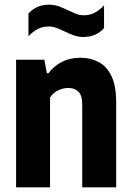

<svg xmlns="http://www.w3.org/2000/svg" viewBox="-20 -803 564 823"><path d="M49 0V-547H170L181 -489H187.5Q239 -555.5 324.5 -555.5Q368 -555.5 402.8 -537.2Q437.5 -519 457.8 -477Q478 -435 478 -364V0H332.5V-353.5Q332.5 -395 315.8 -410.5Q299 -426 272.5 -426Q252.5 -426 230.5 -416.2Q208.5 -406.5 194.5 -385V0ZM337 -644.5Q314.5 -644.5 294.2 -652.2Q274 -660 255.5 -669Q238.5 -677 222.2 -683.2Q206 -689.5 189.5 -689.5Q163.5 -689.5 143 -679.2Q122.5 -669 102 -647.5V-745Q136 -783 191 -783Q213.5 -783 233.8 -775.2Q254 -767.5 272.5 -758.5Q289.5 -750.5 305.8 -744Q322 -737.5 338.5 -737.5Q364.5 -737.5 385 -748Q405.5 -758.5 426 -780V-682.5Q392 -644.5 337 -644.5Z"/></svg>

Font: Encode Sans Condensed Condensed
Style: Bold
Weight: 700
Width: 3
Designer: Multiple Designers
Foundry: Impallari Type
Version: Version 3.000; ttfautohint (v1.8.3) -l 8 -r 50 -G 200 -x 14 